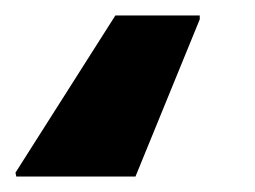

<svg xmlns="http://www.w3.org/2000/svg" viewBox="-114 -38 329 248"><path d="M-93 190 -94 185 35 -18H144V-13L61 190Z"/></svg>

Font: Saira Thin Expanded
Style: Bold Italic
Weight: 700
Width: 7
Italic angle: -12°
Version: Version 1.101